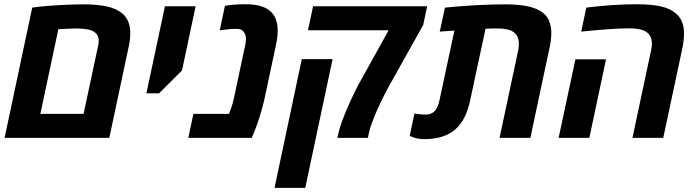

<svg xmlns="http://www.w3.org/2000/svg" viewBox="-20 -662 3340 922"><path d="M2 0 134.8 -625.5Q164.6 -629.9 205.8 -633.3Q247.1 -636.7 292.7 -638.9Q338.4 -641.1 381.8 -641.1Q447.8 -641.1 493.9 -630.9Q540 -620.6 567.9 -597.2Q605.5 -565.4 605.5 -501.5Q605.5 -472.7 598.6 -440.4L504.9 0ZM173.8 -115.2H381.3L451.7 -444.3Q454.1 -456.5 454.1 -466.8Q454.1 -491.2 438 -504.4Q424.3 -517.1 398.7 -521.2Q373 -525.4 343.3 -525.4Q325.7 -524.9 304.9 -523.9Q284.2 -522.9 260.3 -522Z M683.1 -213.9 772 -631.8H919.4L854 -323.7L743.7 -213.9Z M884.3 0 908.7 -115.2H1079.1Q1094.7 -150.4 1102.5 -187L1158.7 -450.7Q1161.1 -464.8 1161.1 -475.6Q1161.1 -492.7 1154.3 -502Q1145.5 -523.4 1116.2 -523.4Q1098.6 -523.4 1079.3 -521.7Q1060.1 -520 1035.2 -516.1L1060.1 -633.8Q1099.1 -641.6 1156.2 -641.6Q1207.5 -641.6 1237.3 -631.1Q1267.1 -620.6 1283.7 -603Q1313.5 -571.3 1313.5 -513.7Q1313.5 -485.8 1306.2 -450.7L1250 -187Q1243.7 -159.2 1234.9 -128.2Q1226.1 -97.2 1216.6 -70.1Q1207 -43 1199.7 -25.9L1189 0Z M1600.1 0Q1601.6 -5.9 1602.8 -11.7Q1604 -17.6 1605.5 -23.4Q1609.9 -44.4 1622.8 -80.3Q1635.7 -116.2 1655.3 -160.2Q1674.8 -204.1 1697.8 -249Q1700.2 -253.9 1702.6 -258.1Q1705.1 -262.2 1707 -265.6L1846.2 -516.6H1459L1483.4 -631.8H2031.2L2012.2 -542L1856 -262.7Q1847.7 -249 1835.4 -225.6Q1823.2 -202.1 1812 -178.7Q1800.8 -155.3 1794.4 -141.1Q1780.3 -109.9 1768.3 -78.1Q1756.3 -46.4 1751.5 -23.4L1746.6 0ZM1298.3 240.2 1429.2 -377.9H1577.1L1445.8 240.2Z M2016.1 6.3Q1998 6.3 1981.4 2.4Q1964.8 -1.5 1947.3 -9.3L1970.2 -116.7Q2000 -111.8 2022.5 -111.8Q2055.7 -111.8 2072.3 -134.3Q2084 -150.4 2090.3 -180.2L2162.1 -515.1Q2144.5 -514.2 2127 -512.7Q2109.4 -511.2 2091.8 -510.3L2116.7 -625.5Q2276.4 -641.1 2405.8 -641.1Q2462.9 -641.1 2506.1 -633.3Q2549.3 -625.5 2577.6 -607.4Q2604.5 -590.8 2616 -563.5Q2627.4 -536.1 2627.4 -505.4Q2627.4 -466.3 2617.2 -424.8L2526.9 0H2378.9L2468.3 -419.4Q2471.7 -436 2471.7 -452.1Q2471.7 -484.4 2452.6 -502.4Q2439.9 -515.6 2417 -520.5Q2394 -525.4 2367.7 -525.4Q2353 -525.4 2338.6 -525.1Q2324.2 -524.9 2311.5 -523.9L2237.8 -180.2Q2217.8 -84 2164.3 -38.8Q2110.8 6.3 2016.1 6.3Z M3017.1 0 3106.4 -419.4Q3110.4 -436.5 3110.4 -452.6Q3110.4 -496.1 3075.7 -513.2Q3062.5 -520 3043.7 -522.9Q3024.9 -525.9 3003.4 -525.9Q2962.4 -525.9 2908 -522.2Q2853.5 -518.6 2771 -510.3L2795.4 -625.5Q2924.8 -641.6 3038.1 -641.6Q3106.9 -641.6 3153.1 -631.3Q3199.2 -621.1 3226.6 -596.7Q3242.7 -582.5 3251.2 -565.2Q3259.8 -547.9 3262.7 -530.3Q3263.7 -521.5 3264.2 -512.9Q3264.6 -504.4 3264.6 -496.6Q3264.6 -465.8 3254.4 -419.4L3165 0ZM2662.6 0 2743.2 -377H2890.1L2810.1 0Z"/></svg>

Font: Open Sans
Style: Bold Italic
Weight: 700
Italic angle: -12°
Designer: Monotype Design Team
Foundry: Monotype Imaging Inc.
Version: Version 3.003; ttfautohint (v1.8.4)